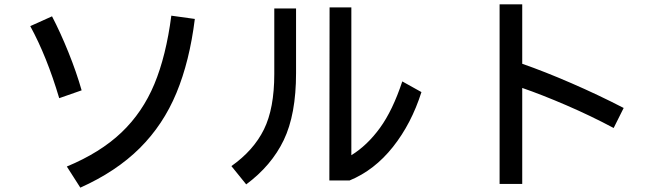

<svg xmlns="http://www.w3.org/2000/svg" viewBox="-20 -810 3010 882"><path d="M287 -45Q441 -109 538 -201.5Q635 -294 689 -423.5Q743 -553 767 -738L875 -723Q851 -529 790.5 -383Q730 -237 622 -129.5Q514 -22 349 52ZM252 -359Q195 -551 119 -690L219 -735Q258 -660 294.5 -569.5Q331 -479 355 -395Z M1916 -387Q1870 -242 1785 -135Q1700 -28 1586 19H1493L1494 -776H1594V-97Q1667 -142 1725.5 -222.5Q1784 -303 1828 -436ZM1240 -771H1340V-474Q1340 -284 1283.5 -166.5Q1227 -49 1111 37L1043 -47Q1145 -119 1192.5 -215.5Q1240 -312 1240 -470Z M2799 -222Q2694 -278 2581.5 -326.5Q2469 -375 2379 -406V35H2275V-790H2379V-517Q2480 -482 2604.5 -428Q2729 -374 2845 -314Z"/></svg>

Font: IBM Plex Sans JP Medm
Style: Regular
Weight: 500
Designer: Mike Abbink; Paul van der Laan; Pieter van Rosmalen; Wujin Sim; Yejin Wi; Jinhee Kim; Boomi Park; Yona Kim; Kichan Ma
Foundry: Sandoll Inc.
Version: Version 1.002